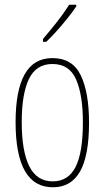

<svg xmlns="http://www.w3.org/2000/svg" viewBox="-20 -783 443 813"><path d="M357 -264Q357 -124 319 -57Q281 10 204 10Q46 10 46 -266Q46 -400 84.5 -468.5Q123 -537 202 -537Q287 -537 322 -464Q357 -391 357 -264ZM72 -266Q72 -143 104 -79Q136 -15 203 -15Q269 -15 300 -76Q331 -137 331 -265Q331 -380 302.5 -446Q274 -512 202 -512Q133 -512 102.5 -448.5Q72 -385 72 -266ZM303 -756Q287 -732 264.5 -704Q242 -676 219 -650.5Q196 -625 176 -606H162V-618Q196 -658 222 -691Q248 -724 273 -763H303Z"/></svg>

Font: Noto Sans Lao ExtraCondensed Thin
Style: Regular
Weight: 100
Width: 2
Designer: Monotype Design Team
Foundry: Monotype Imaging Inc.
Version: Version 2.003; ttfautohint (v1.8.4.7-5d5b)